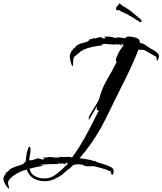

<svg xmlns="http://www.w3.org/2000/svg" viewBox="-121 -971 947 1120"><path d="M-69 129Q-73 129 -81 118Q-89 107 -95 94.5Q-101 82 -101 78Q-101 74 -100.5 70Q-100 66 -99 62Q-97 58 -96 54.5Q-95 51 -94 47V51Q-87 49 -87 43V41L-93 45Q-89 41 -87 38Q-84 33 -80 32Q-77 32 -73 28Q-69 24 -67 22L-72 24L-53 10L-52 11Q-40 3 -24 -1Q-8 -5 6 -11Q20 -17 26 -28V-31L30 -29Q30 -49 33.5 -70.5Q37 -92 45 -109Q45 -115 52 -115Q55 -115 56 -108.5Q57 -102 57 -100Q58 -84 54 -69Q52 -61 51 -52.5Q50 -44 49 -35Q52 -36 54.5 -36.5Q57 -37 60 -37V-35L106 -49V-47Q108 -46 109 -47H112L110 -46Q109 -46 108 -45.5Q107 -45 105 -44H124L119 -39H120Q128 -39 136 -44L134 -46L141 -48L127 -50L130 -52H144Q148 -52 151.5 -52.5Q155 -53 159 -54Q160 -55 165 -55H170Q175 -55 186.5 -54Q198 -53 202 -51V-52H213Q224 -52 227 -51L228 -52Q226 -54 219.5 -55Q213 -56 215 -56H237V-55L289 -56L290 -54Q291 -53 300 -53Q305 -61 311 -69Q317 -77 322 -84Q327 -92 332 -99.5Q337 -107 342 -115Q374 -166 401.5 -219.5Q429 -273 456 -327H453Q443 -327 443 -336Q443 -338 443.5 -341.5Q444 -345 445 -349L439 -343Q439 -342 433 -331.5Q427 -321 419 -307Q411 -293 404.5 -282.5Q398 -272 397 -272V-274Q396 -274 396 -276Q396 -290 409.5 -312Q423 -334 438.5 -358Q454 -382 459 -400L465 -420Q467 -425 468.5 -430.5Q470 -436 472 -441Q484 -472 500.5 -501.5Q517 -531 534 -560Q537 -570 548 -587.5Q559 -605 559 -613Q559 -615 557 -615Q554 -614 554 -619Q554 -626 560 -639Q567 -654 568 -659Q572 -666 576 -672.5Q580 -679 584 -685L600 -707L592 -712L594 -714L590 -716L589 -714L591 -713H588L586 -712Q586 -710 587 -710Q588 -710 589 -709V-705L588 -704Q585 -707 581.5 -709Q578 -711 574 -713Q570 -713 568 -710L558 -713V-717Q556 -711 551 -711Q543 -711 534 -711.5Q525 -712 517 -713Q508 -714 499 -714.5Q490 -715 482 -715H475Q473 -714 468 -714L466 -713V-712L467 -713H477Q482 -713 484 -712L471 -707L474 -706Q447 -704 418 -697.5Q389 -691 363 -680L364 -679L352 -672L354 -676Q339 -660 329.5 -653.5Q320 -647 314.5 -642Q309 -637 307 -627Q305 -617 305 -594V-590Q305 -586 303 -586Q299 -586 295 -597.5Q291 -609 288.5 -622Q286 -635 286 -638Q285 -647 289 -657Q291 -661 292 -664Q293 -667 294 -670Q296 -671 299 -673.5Q302 -676 302 -678L301 -679L297 -676Q300 -679 303 -682Q306 -685 308 -689H310Q312 -689 315.5 -692.5Q319 -696 320 -698L317 -696H316L333 -710V-709Q345 -717 360 -720Q375 -723 387 -727.5Q399 -732 402 -744L405 -742Q413 -742 417 -745Q422 -748 429 -748H431L430 -746L469 -756V-754H473L467 -751L482 -749L478 -746L480 -745Q482 -745 486 -746.5Q490 -748 492 -749L491 -751Q492 -751 493 -751.5Q494 -752 496 -753L486 -755L488 -757H515Q520 -757 530.5 -755.5Q541 -754 545 -750V-751Q558 -751 566 -747L567 -748L557 -755Q564 -754 571 -753Q578 -752 585 -751L612 -748Q613 -754 618 -756Q623 -758 628 -758Q649 -758 672 -751Q695 -744 696 -721Q711 -718 720 -713Q729 -708 741 -699Q752 -690 765 -684Q779 -677 789 -669Q796 -664 801 -657.5Q806 -651 806 -643Q806 -639 803 -628Q800 -617 795 -617Q793 -617 792.5 -628.5Q792 -640 788 -642L786 -641Q783 -644 771 -650.5Q759 -657 747.5 -663.5Q736 -670 732 -673Q718 -681 710 -681Q706 -680 700 -680.5Q694 -681 687 -682Q656 -603 618 -526L542 -373L497 -281Q486 -258 473.5 -235.5Q461 -213 447 -190Q429 -161 401.5 -122Q374 -83 343 -48Q351 -47 360 -46Q369 -45 378 -43L412 -37V-36Q417 -33 424 -33L437 -30Q441 -28 444 -26.5Q447 -25 451 -23Q465 -18 486.5 -12Q508 -6 525 3Q542 12 542 26Q543 30 540 39.5Q537 49 533 49Q529 49 526.5 37.5Q524 26 520 26L517 27Q511 22 490 15.5Q469 9 447.5 3.5Q426 -2 418 -2Q415 -2 412 -2Q409 -2 406 -1H394Q381 -1 371 -4.5Q361 -8 350 -15V-14L353 -10L349 -7L348 -8L349 -10L347 -12Q346 -13 339 -13Q333 -13 330 -12H320L317 -9H316L310 -11Q299 0 287.5 9.5Q276 19 265 27Q262 29 253 37.5Q244 46 242 48Q219 63 194.5 74.5Q170 86 140 86Q101 86 73.5 69Q46 52 35 18Q23 22 11.5 25.5Q0 29 -11 35L-25 43L-21 39Q-17 35 -25 42Q-33 49 -38 51Q-46 55 -54 63L-46 57Q-56 65 -65.5 75.5Q-75 86 -74 100L-71 113Q-68 119 -68 126V128Q-69 128 -69 129ZM294 -670Q295 -672 295 -673Q295 -674 296 -675V-673ZM138 70Q174 70 205 47Q236 24 259 -1Q261 -1 266 -6Q268 -8 270.5 -11Q273 -14 275 -17L266 -20L268 -22L264 -23L262 -21L265 -20H258Q258 -17 263 -17V-13L262 -12Q261 -14 253 -15Q247 -16 244 -19Q239 -18 236 -15L224 -18L223 -20Q217 -14 213 -14Q209 -14 194 -14Q179 -14 160.5 -13Q142 -12 127.5 -11Q113 -10 110 -8V-7L111 -8H120Q123 -9 129 -9Q130 -9 131 -8H132L117 -3L121 -2Q104 1 86.5 4.5Q69 8 51 13Q58 43 83 56.5Q108 70 138 70ZM702 -841Q700 -842 697.5 -842.5Q695 -843 692 -844Q688 -846 683 -850.5Q678 -855 673 -856Q673 -856 672.5 -856Q672 -856 672 -857Q668 -859 657.5 -866.5Q647 -874 643 -874Q643 -874 643 -875Q643 -876 642 -876V-877Q636 -877 632 -881Q628 -885 623 -887Q619 -890 614.5 -891Q610 -892 605 -894Q601 -896 598.5 -898.5Q596 -901 592 -902Q591 -903 589 -902.5Q587 -902 585 -904Q578 -912 572.5 -911.5Q567 -911 563 -911Q559 -911 557 -915Q555 -919 556 -919Q556 -919 557.5 -926.5Q559 -934 566 -938Q569 -941 571 -946.5Q573 -952 578 -950Q580 -949 580.5 -948Q581 -947 582 -946L594 -937Q617 -925 637 -910Q657 -895 676 -878Q683 -872 690 -867Q697 -862 702 -855L706 -845Q705 -845 703.5 -842.5Q702 -840 702 -841Z"/></svg>

Font: Water Brush
Style: Regular
Weight: 400
Designer: Robert E. Leuschke
Foundry: Robert E. Leuschke
Version: Version 1.010; ttfautohint (v1.8.4.7-5d5b)